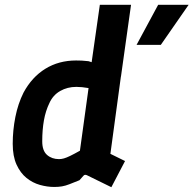

<svg xmlns="http://www.w3.org/2000/svg" viewBox="-20 -770 806 800"><path d="M352 -442 396 -750H526L484 -451ZM206 9Q177 9 146.5 0.5Q116 -8 90.5 -28.5Q65 -49 49 -84Q33 -119 33 -171Q33 -227 44 -282.5Q55 -338 78 -384Q113 -449 169 -483.5Q225 -518 297 -518Q309 -518 321 -517.5Q333 -517 349 -515L386 -503Q392 -501 402 -502L492 -512L440 -129L501 -99L444 10L342 -40Q333 -44 328 -38L311 -19Q286 -9 269.5 -2.5Q253 4 238.5 6.5Q224 9 206 9ZM226 -107Q236 -107 246.5 -110Q257 -113 272.5 -120.5Q288 -128 313 -142L349 -403Q321 -408 298 -408Q261 -408 231 -391Q201 -374 186 -341Q170 -308 163 -268.5Q156 -229 156 -181Q156 -142 176 -124.5Q196 -107 226 -107ZM650 -583H549L639 -750H766Z"/></svg>

Font: Finlandica SemiBold
Style: Italic
Weight: 600
Italic angle: -8°
Designer: Niklas Ekholm, Juho Hiilivirta, Jaakko Suomalainen
Foundry: Helsinki Type Studio
Version: Version 1.063